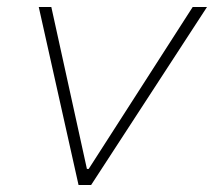

<svg xmlns="http://www.w3.org/2000/svg" viewBox="-20 -530 613 550"><path d="M205 0 91 -510H127L229 -46H234L532 -510H573L241 0Z"/></svg>

Font: Saira SemiExpanded Thin
Style: Italic
Weight: 250
Width: 6
Italic angle: -12°
Designer: Hector Gatti with collaboration of the Omnibus-Type team
Foundry: Omnibus-Type
Version: Version 1.101